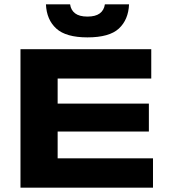

<svg xmlns="http://www.w3.org/2000/svg" viewBox="-20 -866 780 886"><path d="M74.5 0V-639H246V0ZM76.5 0V-135.5H686V0ZM164 -259V-388H667V-259ZM76.5 -503.5V-639H678V-503.5ZM383.5 -693.5Q284.5 -693.5 239.8 -734.2Q195 -775 192 -846H303.5Q307 -819.5 326.5 -804.5Q346 -789.5 383.5 -789.5Q420.5 -789.5 440.2 -804Q460 -818.5 464 -846H575.5Q572.5 -775 528.5 -734.2Q484.5 -693.5 383.5 -693.5Z"/></svg>

Font: Anek Latin Expanded
Style: Bold
Weight: 700
Width: 7
Designer: Yesha Goshar
Foundry: Ek Type
Version: Version 1.003